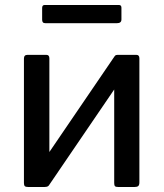

<svg xmlns="http://www.w3.org/2000/svg" viewBox="-20 -750 656 770"><path d="M178 -516V-19Q178 -8 173.5 -4Q169 0 158 0H94Q83 0 79.5 -3.5Q76 -7 76 -16V-515Q76 -530 90 -530H166Q178 -530 178 -516ZM539 -516V-19Q539 -8 534.5 -4Q530 0 519 0H455Q444 0 441 -3.5Q438 -7 438 -16V-515Q438 -530 451 -530H527Q539 -530 539 -516ZM440 -525 502 -485 175 -5 113 -45ZM467 -719V-672Q467 -657 449 -657H162Q155 -657 152 -660.5Q149 -664 149 -671V-718Q149 -730 159 -730H457Q467 -730 467 -719Z"/></svg>

Font: Libre Franklin Medium
Style: Regular
Weight: 500
Designer: Pablo Impallari, Rodrigo Fuenzalida, Nhung Nguyen
Foundry: Impallari Type
Version: Version 3.000